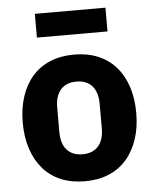

<svg xmlns="http://www.w3.org/2000/svg" viewBox="-53 -772 670 829"><g transform="rotate(-5 282.0 -357.5)"><path d="M36 0ZM282 12Q224 12 178.5 -7Q133 -26 101.5 -62Q70 -98 53 -149Q36 -200 36 -263Q36 -326 53 -377Q70 -428 101.5 -463.5Q133 -499 178.5 -518Q224 -537 282 -537Q340 -537 385.5 -518Q431 -499 462.5 -463.5Q494 -428 511 -377Q528 -326 528 -263Q528 -200 511 -149Q494 -98 462.5 -62Q431 -26 385.5 -7Q340 12 282 12ZM282 -105Q326 -105 350 -132Q374 -159 374 -209V-316Q374 -366 350 -393Q326 -420 282 -420Q238 -420 214 -393Q190 -366 190 -316V-209Q190 -159 214 -132Q238 -105 282 -105ZM129 -727H435V-624H129Z"/></g></svg>

Font: Aneliza ExtraBold
Style: Regular
Weight: 800
Designer: Mike Abbink, Paul van der Laan, Pieter van Rosmalen
Foundry: Bold Monday
Version: Version 3.001;September 8, 2019;FontCreator 11.5.0.2425 64-b